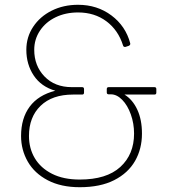

<svg xmlns="http://www.w3.org/2000/svg" viewBox="-20 -768 713 802"><path d="M68 -200Q68 -274 104 -322.5Q140 -371 211 -389Q152 -406 121 -452.5Q90 -499 90 -560Q90 -613 118.5 -656Q147 -699 196 -723.5Q245 -748 306 -748Q386 -748 445.5 -703.5Q505 -659 524 -587V-584Q524 -580 519 -577L504 -572H501Q496 -572 494 -578Q474 -642 424.5 -679Q375 -716 306 -716Q254 -716 212.5 -696Q171 -676 147 -640Q123 -604 123 -560Q123 -493 166 -448.5Q209 -404 280 -404H323Q331 -404 331 -396V-381Q331 -373 323 -373H285Q198 -373 149.5 -326Q101 -279 101 -200Q101 -148 125.5 -107Q150 -66 197.5 -42Q245 -18 313 -18Q425 -18 482.5 -70.5Q540 -123 540 -210Q540 -252 526.5 -290Q513 -328 490.5 -351Q468 -374 443 -374H434Q426 -374 426 -382V-396Q426 -404 434 -404H625Q633 -404 633 -396V-381Q633 -373 625 -373H500Q534 -352 553.5 -310Q573 -268 573 -210Q573 -146 544 -95.5Q515 -45 457 -15.5Q399 14 313 14Q235 14 179.5 -15Q124 -44 96 -93Q68 -142 68 -200Z"/></svg>

Font: LINE Seed Sans KR Thin
Style: Regular
Weight: 250
Designer: LINE BX Design & Sandoll Inc & Dalton Maag Ltd
Foundry: Sandoll Inc.
Version: Version 1.000